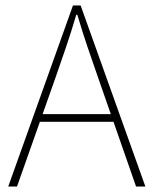

<svg xmlns="http://www.w3.org/2000/svg" viewBox="-20 -680 560 700"><path d="M10 0 246 -660H274L510 0H476L338 -396Q317 -456 298.5 -510.5Q280 -565 262 -626H258Q240 -565 221.5 -510.5Q203 -456 182 -396L42 0ZM112 -236V-264H405V-236Z"/></svg>

Font: Assistant ExtraLight ExtraLight
Style: Regular
Weight: 250
Version: Version 3.000